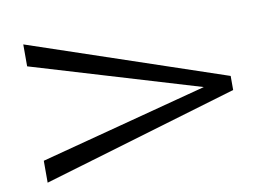

<svg xmlns="http://www.w3.org/2000/svg" viewBox="-59 -683 913 657"><g transform="rotate(-10 397.5 -354.0)"><path d="M57.1 -113.3V-189.5L640.1 -342.8L57.1 -517.6V-593.8L737.3 -364.3V-315.4Z"/></g></svg>

Font: Lunasima
Style: Regular
Weight: 400
Designer: The DocRepair Project, Monotype Design Team
Foundry: Google
Version: Version 2.009